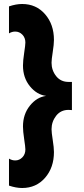

<svg xmlns="http://www.w3.org/2000/svg" viewBox="-20 -735 420 961"><path d="M323 -325H340V-184Q333 -185 323 -185Q284 -185 261 -155.5Q238 -126 238 -88Q238 -72 244 -34Q250 4 250 26Q250 104 205.5 155Q161 206 91 206Q60 206 25 194V59Q40 68 56 68Q77 68 92 52.5Q107 37 107 13Q107 1 101 -38.5Q95 -78 95 -102Q95 -163 129.5 -206Q164 -249 211 -255Q164 -261 129.5 -303.5Q95 -346 95 -407Q95 -431 101 -470.5Q107 -510 107 -522Q107 -546 92 -561.5Q77 -577 56 -577Q40 -577 25 -568V-703Q60 -715 91 -715Q161 -715 205.5 -664Q250 -613 250 -535Q250 -513 244 -475Q238 -437 238 -421Q238 -383 261 -354Q284 -325 323 -325Z"/></svg>

Font: Hind Bold
Style: Regular
Weight: 700
Designer: Manushi Parikh, Satya Rajpurohit
Foundry: Indian Type Foundry
Version: Version 1.201;PS 1.0;hotconv 1.0.78;makeotf.lib2.5.61930; tt